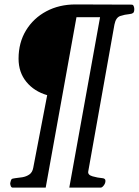

<svg xmlns="http://www.w3.org/2000/svg" viewBox="-20 -714 631 874"><path d="M38.6 140.1Q31.7 140.1 29.1 133.3Q26.4 126.5 26.4 120.1Q29.3 106 32.2 102.3Q35.2 98.6 48.3 97.2Q64 95.7 81.8 92.8Q99.6 89.8 113.5 80.3Q127.4 70.8 131.3 49.8L194.8 -280.8Q135.7 -297.9 100.1 -341.3Q64.5 -384.8 64.5 -446.8Q64.5 -520 98.4 -575.7Q132.3 -631.3 190.9 -662.6Q249.5 -693.8 323.7 -693.8L579.1 -692.9Q585.9 -692.9 588.6 -686Q591.3 -679.2 591.3 -672.9Q591.3 -659.2 585.9 -655Q580.6 -650.9 569.8 -649.9Q547.4 -647.9 527.3 -641.1Q507.3 -634.3 501 -602.5L381.8 65.9Q378.4 82 401.1 88.6Q423.8 95.2 447.3 97.2Q460 98.6 460 109.4Q460 120.1 452.4 130.1Q444.8 140.1 438 140.1H295.4L435.5 -635.7H328.1L188 140.1Z"/></svg>

Font: Gelasio
Style: Italic
Weight: 400
Italic angle: -8.5°
Designer: Eben Sorkin
Foundry: Eben Sorkin
Version: Version 1.008